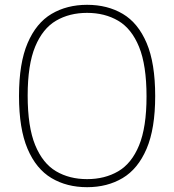

<svg xmlns="http://www.w3.org/2000/svg" viewBox="-20 -769 724 798"><path d="M342 9Q257.5 9 193.8 -29Q130 -67 94.5 -150.5Q59 -234 59 -370Q59 -506.5 94.8 -590Q130.5 -673.5 194.2 -711.2Q258 -749 342 -749Q427 -749 490.5 -711.2Q554 -673.5 589.5 -590Q625 -506.5 625 -370Q625 -234 589.2 -150.5Q553.5 -67 489.8 -29Q426 9 342 9ZM342 -24.5Q415.5 -24.5 471.2 -57Q527 -89.5 558 -164.8Q589 -240 589 -368Q589 -498 558 -574Q527 -650 471.2 -682.8Q415.5 -715.5 342 -715.5Q268.5 -715.5 213 -683Q157.5 -650.5 126.2 -575.2Q95 -500 95 -372Q95 -242 126.2 -166Q157.5 -90 213 -57.2Q268.5 -24.5 342 -24.5Z"/></svg>

Font: Encode Sans SC Condensed Thin Thin
Style: Regular
Weight: 250
Version: Version 3.002